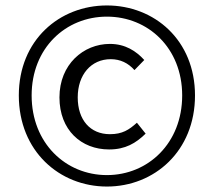

<svg xmlns="http://www.w3.org/2000/svg" viewBox="-20 -673 784 704"><path d="M372 11C546 11 695 -119 695 -323C695 -526 546 -653 372 -653C198 -653 49 -526 49 -323C49 -119 198 11 372 11ZM372 -31C221 -31 96 -148 96 -323C96 -497 221 -612 372 -612C523 -612 648 -497 648 -323C648 -148 523 -31 372 -31ZM380 -125C440 -125 478 -148 514 -183L482 -223C453 -197 429 -181 383 -181C311 -181 265 -233 265 -316C265 -399 314 -456 386 -456C421 -456 450 -442 473 -416L509 -453C479 -486 439 -512 383 -512C286 -512 198 -437 198 -316C198 -196 278 -125 380 -125Z"/></svg>

Font: SSansPro
Style: Regular
Weight: 400
Designer: Paul D. Hunt
Foundry: Adobe Systems Incorporated
Version: Version 3.006;hotconv 1.0.111;makeotfexe 2.5.65597